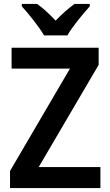

<svg xmlns="http://www.w3.org/2000/svg" viewBox="-20 -957 559 977"><path d="M204 -777H323C348 -822 403 -887 437 -925V-937H359C326 -913 297 -887 263 -852C231 -886 200 -915 169 -937H91V-925C126 -886 179 -821 204 -777ZM491 0V-107H177L482 -627V-714H39V-608H336L31 -87V0Z"/></svg>

Font: Noto Sans Thai Looped SemiCondensed SemiBold
Style: Regular
Weight: 600
Width: 4
Designer: Sasikarn Vongin, Ben Mitchell
Foundry: The Fontpad Ltd
Version: Version 1.001